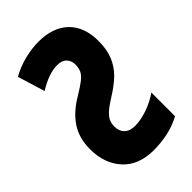

<svg xmlns="http://www.w3.org/2000/svg" viewBox="-223 -802 890 890"><g transform="rotate(-45 222.5 -357.0)"><path d="M211 -724Q306 -724 358.5 -673Q411 -622 411 -529Q411 -473 394 -432.5Q377 -392 346.5 -362.5Q316 -333 274 -307Q235 -283 215.5 -265.5Q196 -248 189 -232Q182 -216 182 -197Q182 -167 200 -149Q218 -131 253 -131Q289 -131 332 -145.5Q375 -160 415 -187V-32Q372 -9 326.5 0.5Q281 10 235 10Q136 10 82 -49Q28 -108 28 -203Q28 -274 61.5 -325.5Q95 -377 161 -416Q201 -440 222 -456.5Q243 -473 250.5 -489.5Q258 -506 258 -528Q258 -553 242.5 -569.5Q227 -586 195 -586Q141 -586 70 -542L29 -676Q71 -700 119 -712Q167 -724 211 -724Z"/></g></svg>

Font: Noto Sans ExtraCondensed ExtraBold
Style: Regular
Weight: 800
Width: 2
Designer: Monotype Design Team
Foundry: Monotype Imaging Inc.
Version: Version 2.013; ttfautohint (v1.8.4.7-5d5b)